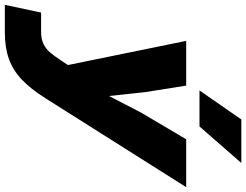

<svg xmlns="http://www.w3.org/2000/svg" viewBox="-200 -696 1018 794"><g transform="rotate(90 309.0 -299.0)"><path d="M309 -241 378 -374 488 -560H686L319 21Q280 83 241.5 119.5Q203 156 156 173Q109 190 45 190H-68L-36 40H43Q73 40 93 30.5Q113 21 127.5 4.5Q142 -12 161 -41L181 -71L81 -560H266L293 -390ZM406 -788H586L435 -615H286Z"/></g></svg>

Font: Azeret Mono ExtraBold
Style: Italic
Weight: 800
Italic angle: -12°
Designer: Martin Vácha
Foundry: Displaay
Version: Version 1.000; Glyphs 3.0.3, build 3074